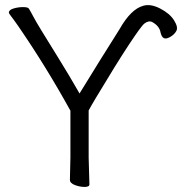

<svg xmlns="http://www.w3.org/2000/svg" viewBox="-20 -729 719 758"><path d="M360 -345Q339 -310 330 -293V-107L333 -1Q333 9 314 9Q295 9 275.5 1.5Q256 -6 256 -19L258 -108V-292Q162 -466 52 -626Q31 -656 23 -666Q15 -676 15 -679Q15 -690 33.5 -695.5Q52 -701 71 -701Q90 -701 94 -695Q102 -682 111 -664.5Q120 -647 144.5 -607Q169 -567 211.5 -498.5Q254 -430 294 -360Q383 -505 437 -590Q445 -603 452 -614Q497 -693 545 -706Q574 -715 612 -695.5Q650 -676 667 -649Q684 -622 676.5 -607.5Q669 -593 652.5 -583.5Q636 -574 627 -578.5Q618 -583 614 -600Q610 -626 581 -642Q567 -649 550 -636Q538 -627 488.5 -552Q439 -477 360 -345Z"/></svg>

Font: LXGW WenKai
Style: Regular
Weight: 400
Designer: LXGW / Fontworks Inc.
Foundry: LXGW / Fontworks Inc.
Version: Version 1.520; June 14, 2025